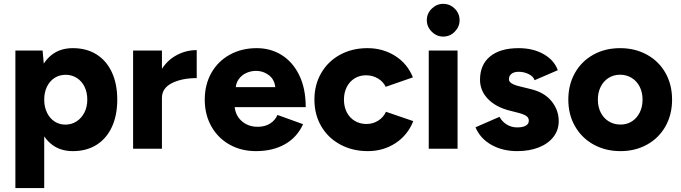

<svg xmlns="http://www.w3.org/2000/svg" viewBox="-20 -757 3467 977"><path d="M58.3 -500H196.7L205 -408V200H58.3ZM159.2 -250Q159.2 -331.1 181.3 -389.8Q203.4 -448.6 246.3 -480.3Q289.1 -512 350.7 -512Q420 -512 470.8 -480.3Q521.6 -448.6 549.1 -389.5Q576.7 -330.3 576.7 -250Q576.7 -169.7 549.1 -110.5Q521.6 -51.4 470.8 -19.7Q420 12 350.7 12Q289.1 12 246.3 -19.7Q203.4 -51.4 181.3 -110.2Q159.2 -168.9 159.2 -250ZM424.2 -250Q424.2 -286.9 410.2 -315.6Q396.1 -344.3 370.8 -360.4Q345.5 -376.4 313.7 -376.4Q282.1 -376.4 257.4 -360.4Q232.7 -344.3 218.8 -315.6Q205 -286.9 205 -250.2Q205 -213.5 218.8 -184.4Q232.6 -155.3 257.2 -139.1Q281.8 -122.9 312.7 -122.9Q344.4 -122.9 369.6 -139.3Q394.8 -155.7 409.5 -184.4Q424.2 -213.1 424.2 -250Z M981 -502V-359.6Q906 -359.6 855 -334.1Q804 -308.5 804 -259.1L763.9 -260.3Q763.9 -337.3 794.9 -392Q825.8 -446.8 875.3 -474.4Q924.7 -502 981 -502ZM657.3 -500H804V0H657.3Z M1021.9 -250Q1021.9 -326.3 1055.4 -385.8Q1088.9 -445.3 1149.3 -478.7Q1209.7 -512 1286.5 -512Q1356.9 -512 1413.3 -477Q1469.7 -441.9 1502.7 -374.3Q1535.7 -306.7 1535.7 -211.9H1158.3L1173.3 -228.2Q1173.3 -175.4 1207.1 -143.6Q1240.8 -111.8 1290.8 -111.8Q1327.9 -111.8 1353.8 -128Q1379.7 -144.2 1392 -172.1L1522.2 -125.1Q1491.6 -57.7 1429.5 -22.8Q1367.4 12 1282.6 12Q1207.1 12 1148 -21.3Q1088.8 -54.7 1055.4 -114.2Q1021.9 -173.7 1021.9 -250ZM1164.3 -313.6H1394.9L1381.8 -296.4Q1381.8 -346.9 1351.6 -371.6Q1321.4 -396.3 1282.2 -396.3Q1257.8 -396.3 1234 -386Q1210.1 -375.6 1194.3 -353.5Q1178.5 -331.3 1178.5 -296.4Z M1579.9 -250Q1579.9 -326 1614.6 -385.5Q1649.2 -445 1710.4 -478.5Q1771.7 -512 1849.9 -512Q1927.9 -512 1990.3 -472.9Q2052.6 -433.8 2081.2 -363.4L1942.5 -315.2Q1930.3 -341.6 1903.1 -357.7Q1875.9 -373.9 1842.7 -373.9Q1809.9 -373.9 1784.6 -358.3Q1759.2 -342.6 1744.7 -314.4Q1730.2 -286.2 1730.2 -250Q1730.2 -213.8 1744.7 -185.6Q1759.2 -157.4 1785.4 -141.7Q1811.7 -126.1 1844.7 -126.1Q1877.8 -126.1 1904.5 -143.1Q1931.2 -160.1 1944.1 -188.2L2083 -140.7Q2054.4 -68.8 1992.3 -28.4Q1930.2 12 1851.9 12Q1773.7 12 1711.6 -21.5Q1649.4 -55 1614.7 -114.5Q1579.9 -174 1579.9 -250Z M2161.7 -500H2308.3V0H2161.7ZM2151.9 -654.1Q2151.9 -688.4 2176.9 -712.9Q2201.9 -737.4 2235.3 -737.4Q2269.6 -737.4 2294.1 -712.9Q2318.6 -688.4 2318.6 -654.1Q2318.6 -620.8 2294.1 -595.8Q2269.6 -570.8 2235.3 -570.8Q2201.9 -570.8 2176.9 -595.8Q2151.9 -620.8 2151.9 -654.1Z M2399.5 -109.2 2521.6 -162.5Q2535.8 -137.1 2559.4 -122.9Q2582.9 -108.7 2611.9 -108.7Q2639.7 -108.7 2655.3 -117.4Q2670.9 -126.1 2670.9 -142.6Q2670.9 -158.4 2657.7 -167.2Q2644.6 -176 2615.9 -183.3L2571.5 -194.7Q2501.6 -212.8 2462.1 -254.4Q2422.6 -296.1 2422.6 -351Q2422.6 -428 2474.1 -470Q2525.6 -512 2618.7 -512Q2693 -512 2746.6 -481.3Q2800.3 -450.6 2818.4 -399.8L2700.3 -348.9Q2694 -368.2 2670.3 -379.9Q2646.7 -391.7 2619.6 -391.7Q2595.7 -391.7 2582.7 -381.4Q2569.7 -371.2 2569.7 -353.6Q2569.7 -341.6 2583.5 -332.8Q2597.3 -323.9 2625.3 -317.3L2682.9 -303.1Q2751.5 -286.1 2787.3 -241.1Q2823.1 -196 2823.1 -140.9Q2823.1 -95 2796.2 -60.3Q2769.3 -25.7 2721.4 -6.8Q2673.6 12 2611.9 12Q2537.3 12 2480.5 -20Q2423.7 -52.1 2399.5 -109.2Z M2871.9 -250Q2871.9 -326 2905.4 -385.5Q2938.9 -445 2998.8 -478.5Q3058.7 -512 3135.4 -512Q3212.1 -512 3272.5 -478.5Q3333 -445 3366.5 -385.5Q3399.9 -326 3399.9 -250Q3399.9 -174 3366.5 -114.5Q3333 -55 3273.1 -21.5Q3213.1 12 3137.6 12Q3060.9 12 3000.4 -21.5Q2940 -55 2906 -114.5Q2871.9 -174 2871.9 -250ZM3249.7 -250.1Q3249.7 -286.9 3235.1 -315.6Q3220.6 -344.4 3194.4 -360.6Q3168.1 -376.8 3135.4 -376.8Q3102.7 -376.8 3076.9 -360.6Q3051.1 -344.4 3036.7 -315.6Q3022.2 -286.8 3022.2 -250Q3022.2 -213.2 3036.8 -184.4Q3051.3 -155.6 3077.6 -139.4Q3104 -123.2 3137.4 -123.2Q3170.2 -123.2 3195.6 -139.4Q3220.9 -155.7 3235.3 -184.5Q3249.7 -213.3 3249.7 -250.1Z"/></svg>

Font: Oak Sans Light
Style: Regular
Weight: 400
Designer: Erik Kennedy, Walven
Foundry: Erik Kennedy, Walven
Version: Version 1.100;Glyphs 3.1.2 (3151)